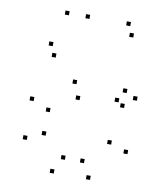

<svg xmlns="http://www.w3.org/2000/svg" viewBox="-87 -846 793 927"><g transform="rotate(10 310.0 -382.5)"><path d="M503.7 -703.2V-723.2H483.7V-703.2ZM479.8 -755V-775H459.8V-755ZM128 -594.7V-614.7H108V-594.7ZM151.8 -542.8V-562.8H131.8V-542.8ZM573.8 -143.8V-163.8H553.8V-143.8ZM573.8 -405.8V-425.8H553.8V-405.8ZM279.8 -755V-775H259.8V-755ZM179 -755V-775H159V-755ZM488.3 -382.7V-402.7H468.3V-382.7ZM488.3 -175.5V-195.5H468.3V-175.5ZM374.7 -64.5V-84.5H354.7V-64.5ZM281 -64.5V-84.5H261V-64.5ZM169.5 -163.2V-183.2H149.5V-163.2ZM169.5 -278.3V-298.3H149.5V-278.3ZM301 -360.5V-380.5H281V-360.5ZM519 -360.5V-380.5H499V-360.5ZM519 -433.7V-453.7H499V-433.7ZM272.8 -433.7V-453.7H252.8V-433.7ZM83.3 -317.5V-337.5H63.3V-317.5ZM83.3 -127.2V-147.2H63.3V-127.2ZM239.7 10V-10H219.7V10ZM417.3 10V-10H397.3V10Z"/></g></svg>

Font: Monaspace Krypton Dots Var
Style: Regular
Weight: 400
Designer: Riley Cran and the Lettermatic Team
Version: Version 1.100 (Monaspace Krypton Dots)